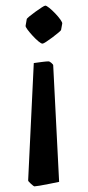

<svg xmlns="http://www.w3.org/2000/svg" viewBox="-20 -482 311 682"><path d="M75 -414Q75 -416 84 -423.5Q93 -431 105.5 -440Q118 -449 128 -455.5Q138 -462 141 -462Q145 -462 155 -454Q165 -446 176 -434.5Q187 -423 194.5 -412.5Q202 -402 201 -398L197 -376Q197 -374 187.5 -366Q178 -358 166 -349Q154 -340 144 -333.5Q134 -327 131 -327Q126 -327 116 -335.5Q106 -344 95.5 -355.5Q85 -367 77.5 -377Q70 -387 71 -391ZM190 164Q175 167 155.5 171Q136 175 121 177.5Q106 180 102 180Q100 180 90 171Q80 162 80 159L100 -258Q114 -260 129.5 -262Q145 -264 153 -264Q156 -264 162.5 -258.5Q169 -253 169 -250Z"/></svg>

Font: Grenze Gotisch Medium
Style: Regular
Weight: 500
Designer: Renata Polastri
Foundry: Omnibus-Type
Version: Version 1.001